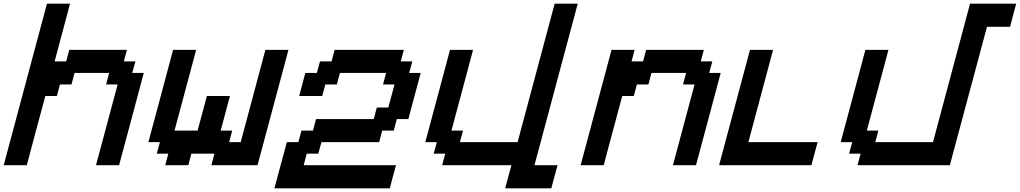

<svg xmlns="http://www.w3.org/2000/svg" viewBox="-20 -895 5524 1040"><path d="M500 0H625Q647.5 -83 692.1 -250Q736.8 -417 758.8 -500H696.3L713.4 -562.5H650.9L667.5 -625H355L338.4 -562.5H275.9L359.4 -875H234.4Q195.3 -729 117.2 -437.5Q39.1 -146 0 0H125Q141.6 -62.5 175 -187.5Q208.5 -312.5 225.6 -375H288.1L304.7 -437.5H367.2L383.8 -500H571.3L554.7 -437.5H617.2Z M1125 0H1375Q1402.8 -104 1458.7 -312.3Q1514.6 -520.5 1542.5 -625H1417.5Q1395.5 -542 1350.8 -375.2Q1306.2 -208.5 1283.7 -125H1221.2L1237.8 -187.5H1175.3L1225.6 -375H1100.6L1050.3 -187.5H925.3L1042.5 -625H917.5Q895.5 -542 850.8 -375Q806.2 -208 783.7 -125H846.2L829.1 -62.5H891.6L875 0H1000L1016.6 -62.5H1141.6Z M1466.3 125H2091.3Q2096.7 104 2107.9 62.5Q2119.1 21 2125 0H1625L1641.6 -62.5H1704.1L1721.2 -125H2033.7L2050.3 -187.5H2112.8L2129.4 -250H2191.9Q2203.1 -292 2225.3 -375.2Q2247.6 -458.5 2258.8 -500H2196.3L2213.4 -562.5H2150.9L2167.5 -625H1792.5L1775.9 -562.5H1713.4L1696.3 -500H1633.8Q1628.4 -479 1617.2 -437.5Q1606 -396 1600.6 -375H1725.6L1742.2 -437.5H1804.7L1821.3 -500H2071.3L2054.7 -437.5H2117.2Q2111.3 -417 2100.1 -375Q2088.9 -333 2083.5 -312.5H2021L2004.4 -250H1691.9L1675.3 -187.5H1612.8L1596.2 -125H1533.7Q1522.5 -83.5 1500 0Q1477.5 83.5 1466.3 125Z M2716.3 125H2966.3Q2971.7 104 2982.9 62.5Q2994.1 21 3000 0H2875Q2914.1 -146 2992.2 -437.5Q3070.3 -729 3109.4 -875H2984.4L2783.7 -125H2471.2L2487.8 -187.5H2425.3L2542.5 -625H2417.5Q2395.5 -542 2350.8 -375Q2306.2 -208 2283.7 -125H2346.2L2329.1 -62.5H2391.6L2375 0H2750Q2744.1 21 2733.2 62.5Q2722.2 104 2716.3 125Z M3625 0H3750Q3772.5 -83 3817.1 -250Q3861.8 -417 3883.8 -500H3821.3L3838.4 -562.5H3775.9L3792.5 -625H3480L3463.4 -562.5H3400.9L3417.5 -625H3292.5Q3264.6 -520.5 3208.7 -312.3Q3152.8 -104 3125 0H3250Q3266.6 -62.5 3300 -187.5Q3333.5 -312.5 3350.6 -375H3413.1L3429.7 -437.5H3492.2L3508.8 -500H3696.3L3679.7 -437.5H3742.2Z M3875 0H4375Q4380.9 -21 4391.8 -62.5Q4402.8 -104 4408.7 -125H4033.7Q4056.2 -208 4100.6 -375Q4145 -542 4167.5 -625H4042.5Q4014.6 -520.5 3958.7 -312.3Q3902.8 -104 3875 0Z M4625 0H5125L5326.2 -750H5451.2Q5456.5 -770.5 5467.5 -812.5Q5478.5 -854.5 5484.4 -875H5234.4L5033.7 -125H4721.2L4737.8 -187.5H4675.3L4792.5 -625H4667.5Q4645.5 -542 4600.8 -375Q4556.2 -208 4533.7 -125H4596.2L4579.1 -62.5H4641.6Z"/></svg>

Font: Faithful 32x
Style: Oblique
Weight: 400
Foundry: Faithful Resource Pack
Version: Version 1.0; January 27, 2023